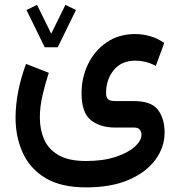

<svg xmlns="http://www.w3.org/2000/svg" viewBox="-20 -541 754 807"><path d="M168 -342.3 91.3 -499 135.7 -520.5 195.3 -399.4 254.9 -520.5 299.3 -499 222.7 -342.3ZM341.8 246.6Q236.3 246.6 171.1 207.3Q106 168 75.7 101.3Q45.4 34.7 45.4 -46.4Q45.4 -100.6 56.9 -158.4Q68.4 -216.3 89.4 -272.5L185.1 -234.9Q169.4 -187.5 158.4 -139.2Q147.5 -90.8 147.5 -46.9Q147.5 2.9 165.3 44.4Q183.1 85.9 225.6 110.8Q268.1 135.7 341.8 135.7Q413.1 135.7 465.3 118.7Q517.6 101.6 546.1 75.9Q574.7 50.3 574.7 25.4Q574.7 13.7 567.9 4.4Q561 -4.9 543 -4.9H463.9Q401.4 -4.9 362.1 -35.9Q322.8 -66.9 322.8 -149.4Q322.8 -215.3 350.3 -272Q377.9 -328.6 428.7 -363.3Q479.5 -397.9 548.3 -397.9Q578.6 -397.9 610.1 -389.2Q641.6 -380.4 670.4 -360.4L634.8 -264.2Q612.3 -275.9 591.1 -281Q569.8 -286.1 548.8 -286.1Q490.7 -286.1 458.3 -246.6Q425.8 -207 425.8 -149.4Q425.8 -130.9 434.8 -123.5Q443.8 -116.2 464.8 -116.2H542.5Q616.7 -116.2 644.3 -78.9Q671.9 -41.5 671.9 16.1Q671.9 77.1 633.5 129.9Q595.2 182.6 521.7 214.6Q448.2 246.6 341.8 246.6Z"/></svg>

Font: Vazirmatn RD Medium
Style: Regular
Weight: 500
Designer: Saber Rastikerdar
Foundry: Saber Rastikerdar
Version: Version 33.003